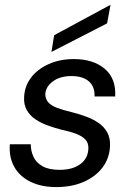

<svg xmlns="http://www.w3.org/2000/svg" viewBox="-20 -748 528 780"><path d="M209 12Q148 12 104 -9.5Q60 -31 38 -70Q16 -109 20 -162H105Q105 -135 116 -111Q127 -87 153 -72.5Q179 -58 222 -58Q258 -58 283.5 -68.5Q309 -79 323.5 -98Q338 -117 339 -144Q340 -167 327 -181Q314 -195 289 -204.5Q264 -214 230 -221Q203 -228 175 -238Q147 -248 124.5 -263Q102 -278 89 -300.5Q76 -323 78 -354Q80 -398 106 -432.5Q132 -467 177.5 -487.5Q223 -508 280 -508Q359 -508 405.5 -468.5Q452 -429 448 -356H364Q366 -395 341.5 -417Q317 -439 270 -439Q224 -439 195 -417.5Q166 -396 164 -366Q164 -346 176 -332.5Q188 -319 211.5 -310Q235 -301 269 -293Q301 -285 329.5 -274.5Q358 -264 380.5 -248.5Q403 -233 415.5 -210.5Q428 -188 427 -156Q425 -105 396.5 -67.5Q368 -30 319.5 -9Q271 12 209 12ZM189 -537 200 -605 428 -728H429L415 -653Z"/></svg>

Font: DM Sans 28pt
Style: Italic
Weight: 400
Italic angle: -10°
Version: Version 4.004;gftools[0.9.30]